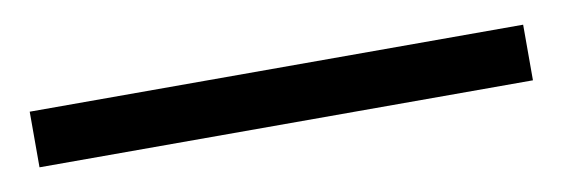

<svg xmlns="http://www.w3.org/2000/svg" viewBox="-24 -66 548 187"><g transform="rotate(-10 250.0 27.5)"><path d="M6 55V0H494V55Z"/></g></svg>

Font: Nunito Sans 6pt Light
Style: Regular
Weight: 300
Version: Version 3.101;gftools[0.9.27]